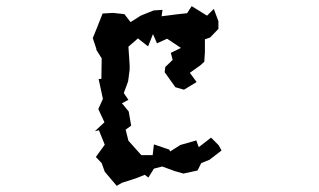

<svg xmlns="http://www.w3.org/2000/svg" viewBox="-20 -560 1040 625"><path d="M314 -516 295 -468 282 -436 294 -400 293 -399 311 -370 310 -303H301L307 -275L315 -238L300 -205L320 -162L289 -133L302 -136L321 -89L292 -49L311 -29L321 -1L360 45L377 35L424 20L451 9L463 18L481 -11L508 -18L549 -3L577 5L623 -5L635 -29L662 -40L701 -70L692 -87L667 -112L627 -81L619 -103L567 -88L534 -67L531 -73L481 -90L477 -55H440L398 -102L389 -138L407 -151L399 -197L377 -224L398 -235L383 -257L397 -295L402 -333V-348L398 -408L429 -435L462 -409L478 -449L491 -419L524 -434L569 -404L536 -388L542 -365L518 -342L516 -325L551 -276L579 -268L620 -293L598 -323L633 -348L645 -359L647 -390V-432L664 -438L691 -466V-491L676 -531L654 -509L604 -540L589 -517L561 -514L506 -507L509 -528L480 -526L438 -509L405 -488L385 -514L348 -518Z"/></svg>

Font: チョークS
Style: Regular
Weight: 400
Designer: [Stick] Fontworks Inc.
Foundry: [Stick] Fontworks Inc.
Version: Version 1.200;FEAKit 1.0